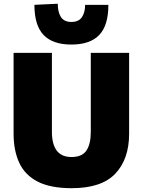

<svg xmlns="http://www.w3.org/2000/svg" viewBox="-20 -997 767 1032"><path d="M365 14.5Q251 14.5 182.5 -20.8Q114 -56 83.5 -122Q53 -188 53 -279V-713H259V-288Q259 -222.5 284.8 -187.8Q310.5 -153 364.5 -153Q421 -153 444.5 -187.8Q468 -222.5 468 -288.5V-713H674V-278.5Q674 -142 600 -63.8Q526 14.5 365 14.5ZM363.5 -757.5Q264 -757.5 214.5 -808.8Q165 -860 165 -971L290.5 -977Q290.5 -931 307.8 -905Q325 -879 363.5 -879Q402.5 -879 420 -904.2Q437.5 -929.5 437.5 -971H562.5Q562.5 -860 513.2 -808.8Q464 -757.5 363.5 -757.5Z"/></svg>

Font: Commissioner ExtraBold
Style: Regular
Weight: 800
Designer: Kostas Bartsokas
Foundry: Kostas Bartsokas
Version: Version 1.000; ttfautohint (v1.8.3)